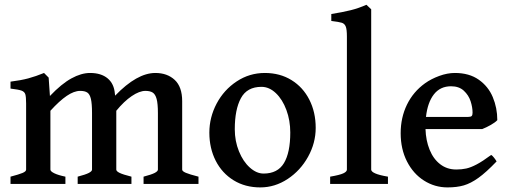

<svg xmlns="http://www.w3.org/2000/svg" viewBox="-20 -777 2155 811"><path d="M586.4 -30.8Q620.1 -39.6 633.5 -46.6Q647 -53.7 647 -60.5V-299.3Q647 -338.9 641.6 -358.9Q636.2 -378.9 625 -386Q613.8 -393.1 594.2 -393.1Q568.8 -393.1 536.4 -371.1Q503.9 -349.1 471.2 -309.1V-60.5Q471.2 -53.7 484.9 -46.9Q498.5 -40 535.2 -30.8V0H308.1V-30.8Q341.8 -39.6 355.2 -46.6Q368.7 -53.7 368.7 -60.5V-299.3Q368.7 -339.4 364 -359.1Q359.4 -378.9 348.9 -386Q338.4 -393.1 318.4 -393.1Q293 -393.1 262 -372.1Q231 -351.1 192.9 -309.1V-60.5Q192.9 -53.2 209.2 -45.2Q225.6 -37.1 256.3 -30.8V0H24.4V-30.8Q59.6 -40 75 -46.4Q90.3 -52.7 90.3 -60.5V-339.8Q90.3 -368.2 86.9 -378.9Q83.5 -389.6 70.8 -394.3Q58.1 -398.9 24.4 -402.8V-432.1Q67.9 -437.5 99.6 -446Q131.3 -454.6 166 -468.8L185.5 -449.2L190.9 -371.6Q239.7 -422.9 281.5 -445.8Q323.2 -468.8 360.4 -468.8Q407.2 -468.8 434.6 -446Q461.9 -423.3 465.3 -380.9L466.3 -373Q558.6 -468.8 636.2 -468.8Q686.5 -468.8 718 -439.5Q749.5 -410.2 749.5 -349.6V-60.5Q749.5 -53.7 764.9 -47.1Q780.3 -40.5 818.4 -30.8V0H586.4Z M864.3 -216.8Q864.3 -281.2 895 -339.4Q925.8 -397.5 979.7 -433.1Q1033.7 -468.8 1098.6 -468.8Q1162.6 -468.8 1211.2 -438.7Q1259.8 -408.7 1286.6 -356Q1313.5 -303.2 1313.5 -236.8Q1313.5 -172.9 1281.2 -114.7Q1249 -56.6 1195.1 -21Q1141.1 14.6 1079.6 14.6Q1015.6 14.6 966.8 -15.4Q918 -45.4 891.1 -98.1Q864.3 -150.9 864.3 -216.8ZM971.7 -231Q971.7 -181.2 989.3 -137.9Q1006.8 -94.7 1035.2 -69.3Q1063.5 -43.9 1093.3 -43.9Q1152.8 -43.9 1179.4 -88.1Q1206.1 -132.3 1206.1 -217.3Q1206.1 -268.1 1189.7 -312.5Q1173.3 -356.9 1145.3 -383.5Q1117.2 -410.2 1084.5 -410.2Q1023.4 -410.2 997.6 -362.3Q971.7 -314.5 971.7 -231Z M1374.5 -30.8Q1414.6 -37.6 1429.9 -44.7Q1445.3 -51.8 1445.3 -60.5V-623Q1445.3 -652.8 1440.4 -665Q1435.5 -677.2 1423.6 -680.9Q1411.6 -684.6 1379.4 -688.5V-717.8Q1428.2 -725.6 1461.4 -733.9Q1494.6 -742.2 1527.8 -756.8L1547.9 -737.8V-60.5Q1547.9 -52.2 1564.7 -44.7Q1581.5 -37.1 1618.7 -30.8V0H1374.5Z M1777.3 -231.9Q1778.8 -183.6 1794.7 -144.5Q1810.5 -105.5 1839.4 -83.3Q1868.2 -61 1907.2 -61Q1930.2 -61 1949.2 -65.2Q1968.3 -69.3 1993.4 -82.5Q2018.6 -95.7 2054.7 -122.6Q2060.1 -119.6 2066.9 -110.8Q2073.7 -102.1 2077.6 -95.2Q2033.2 -48.8 2000.7 -25.6Q1968.3 -2.4 1939 6.1Q1909.7 14.6 1870.1 14.6Q1816.4 14.6 1771 -14.2Q1725.6 -43 1699 -95.2Q1672.4 -147.5 1672.4 -214.4Q1672.4 -280.3 1699 -335Q1725.6 -389.6 1775.4 -425.3Q1801.3 -443.8 1835.4 -456.3Q1869.6 -468.8 1901.4 -468.8Q1961.9 -468.8 2002.2 -440.4Q2042.5 -412.1 2061.5 -366.7Q2080.6 -321.3 2080.6 -269.5Q2072.3 -260.3 2053.5 -249.5Q2034.7 -238.8 2017.1 -231.9ZM1957.5 -283.2Q1968.3 -283.2 1972.2 -286.9Q1976.1 -290.5 1976.1 -300.8Q1976.1 -323.7 1967.8 -349.4Q1959.5 -375 1939.2 -393.8Q1918.9 -412.6 1885.3 -412.6Q1839.4 -412.6 1812.7 -378.4Q1786.1 -344.2 1779.3 -283.2Z"/></svg>

Font: David Libre Medium
Style: Regular
Weight: 500
Version: Version 1.000